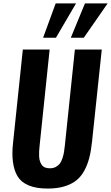

<svg xmlns="http://www.w3.org/2000/svg" viewBox="-20 -1102 655 1133"><path d="M234.4 -879.4 308.6 -1082H428.7L310.1 -879.4ZM397.9 -879.4 481.4 -1082H615.2L474.6 -879.4ZM261.7 10.7Q193.8 10.7 149.4 -7.8Q105 -26.4 83.7 -61.5Q62.5 -96.7 56.2 -147.9Q53.2 -170.9 53.2 -196.8Q53.2 -228.5 57.6 -264.2L114.7 -809.6H272.9L213.9 -244.1Q211.9 -224.6 210.9 -210Q210.4 -202.6 210.9 -194.8Q210.9 -187.5 210.9 -178.7Q211.9 -162.1 215.8 -150.4Q219.7 -138.7 226.6 -128.7Q233.4 -118.7 245.6 -113.8Q257.8 -108.9 274.4 -108.9Q293.9 -108.9 308.8 -116.7Q323.7 -124.5 332.8 -136.2Q341.8 -147.9 348.1 -167Q354.5 -186 357.4 -203.1Q360.4 -220.2 362.8 -244.1L421.9 -809.6H580.6L522.9 -264.2Q517.1 -210 506.3 -168.7Q495.6 -127.4 476.1 -92.5Q456.5 -57.6 428 -35.6Q399.4 -13.7 357.9 -1.5Q316.4 10.7 261.7 10.7Z"/></svg>

Font: Oswald
Style: Demi-Bold
Weight: 600
Designer: Vernon Adams
Foundry: Vernon Adams
Version: 3.0; ttfautohint (v0.94.23-7a4d-dirty) -l 8 -r 50 -G 200 -x 